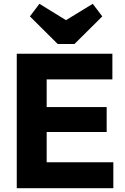

<svg xmlns="http://www.w3.org/2000/svg" viewBox="-20 -988 655 1008"><path d="M68 0V-706H225V0ZM188 0V-136H575V0ZM188 -295V-426H540V-295ZM188 -571V-706H570V-571ZM467 -968 517 -902 371 -757H283L137 -902L187 -968L385 -846L269 -847Z"/></svg>

Font: Outfit Thin
Style: Bold
Weight: 700
Version: Version 1.100;gftools[0.9.27]